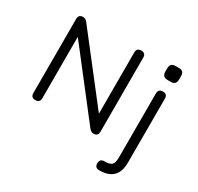

<svg xmlns="http://www.w3.org/2000/svg" viewBox="-182 -911 1374 1331"><g transform="rotate(30 504.5 -245.5)"><path d="M861 -579Q818 -579 818 -622V-650Q818 -691 861 -691H887Q928 -691 928 -650V-622Q928 -579 887 -579ZM172 -36Q172 0 136 0Q100 0 100 -36V-629Q100 -665 136 -665Q157 -665 172 -644L565 -139V-629Q565 -665 601 -665Q637 -665 637 -629V-36Q637 0 601 0Q582 0 565 -21L172 -527ZM763 128Q806 128 821.5 113Q837 98 837 54V-458Q837 -494 873 -494Q909 -494 909 -458V54Q909 200 763 200Q727 200 727 164Q727 128 763 128Z"/></g></svg>

Font: Jura SemiBold
Style: Regular
Weight: 600
Designer: Daniel Johnson, Alexei Vanyashin
Foundry: Daniel Johnson
Version: Version 5.103